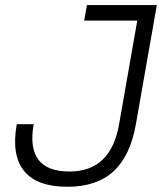

<svg xmlns="http://www.w3.org/2000/svg" viewBox="-20 -713 627 743"><path d="M240.7 9.8Q123 9.8 73.2 -51.5Q23.4 -112.8 44.9 -232.4H110.4Q77.6 -49.3 248.5 -49.3Q409.2 -49.3 440.9 -232.4L511.2 -633.3H305.7L316.4 -693.4H586.9L505.9 -232.4Q484.4 -109.9 419.2 -50Q354 9.8 240.7 9.8Z"/></svg>

Font: Cascadia Mono Light
Style: Italic
Weight: 300
Italic angle: -10°
Monospace: yes
Designer: Aaron Bell
Foundry: Saja Typeworks
Version: Version 2404.023; ttfautohint (v1.8.4)